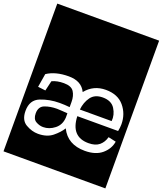

<svg xmlns="http://www.w3.org/2000/svg" viewBox="-207 -1042 1170 1380"><g transform="rotate(20 377.5 -352.0)"><path d="M-12 213V-917H767V213ZM722 -128 663 -141Q652 -100 623 -75.5Q594 -51 541 -51Q406 -51 400 -206H712Q718 -233 718 -259Q718 -338 669.5 -396Q621 -454 529 -454Q435 -454 377 -382Q343 -454 245 -454Q144 -454 80 -411L63 -308L121 -301L139 -378Q176 -396 229 -396Q286 -396 306 -365Q326 -334 326 -288V-248Q308 -250 287.5 -251Q267 -252 248 -252Q172 -252 104.5 -225.5Q37 -199 37 -115Q37 -44 83.5 -17Q130 10 177 10Q245 10 287 -24Q329 -58 352 -95Q403 10 535 10Q618 10 665.5 -30.5Q713 -71 722 -128ZM644 -257H401Q407 -314 436.5 -354.5Q466 -395 527 -395Q593 -395 621 -350.5Q649 -306 644 -257ZM112 -123Q112 -175 153 -190.5Q194 -206 245 -206Q265 -206 286 -204Q307 -202 326 -201V-168Q323 -112 282.5 -80Q242 -48 195 -48Q166 -48 139 -64Q112 -80 112 -123Z"/></g></svg>

Font: Zilla Slab Highlight
Style: Regular
Weight: 400
Designer: Typotheque Type Foundry
Foundry: Typotheque type foundry
Version: Version 1.1; 2017; ttfautohint (v1.6)